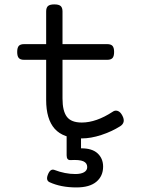

<svg xmlns="http://www.w3.org/2000/svg" viewBox="-20 -610 640 861"><path d="M187 -558.6V-161.6Q187 -75.7 225.3 -32.5Q263.7 10.7 346.7 10.7Q387.2 10.7 434.1 -4.6Q481 -20 519 -43.9Q544.9 -60.5 528.8 -91.3Q520 -108.4 508.1 -112.5Q496.1 -116.7 485.4 -108.9Q411.6 -60.5 346.7 -60.5Q299.3 -60.5 279.8 -86.4Q260.3 -112.3 260.3 -168V-558.6Q260.3 -575.7 252 -583Q243.7 -590.3 223.6 -590.3Q203.6 -590.3 195.3 -583Q187 -575.7 187 -558.6ZM87.9 -412.1Q71.3 -412.1 64.2 -404.1Q57.1 -396 57.1 -377Q57.1 -357.9 64.2 -349.9Q71.3 -341.8 87.9 -341.8H460.9Q477.5 -341.8 484.6 -349.9Q491.7 -357.9 491.7 -377Q491.7 -396 484.6 -404.1Q477.5 -412.1 460.9 -412.1ZM278.8 -13.7V86.4Q278.8 108.9 296.4 107.9Q336.4 105.5 353.8 113.3Q371.1 121.1 371.1 139.2Q371.1 154.3 356.9 162.4Q342.8 170.4 317.9 170.4Q272 170.4 223.6 151.9Q205.6 145.5 194.8 172.9Q184.6 198.7 202.1 207Q252.9 230.5 322.8 230.5Q381.8 230.5 412.1 205.1Q442.4 179.7 442.4 137.2Q442.4 100.6 417.5 77.6Q392.6 54.7 343.3 55.2V-13.7Z"/></svg>

Font: Courier Prime Code
Style: Regular
Weight: 400
Designer: Alan Dague-Greene
Foundry: Quote-Unquote Apps
Version: Version 3.18